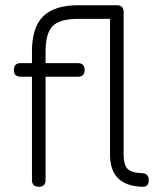

<svg xmlns="http://www.w3.org/2000/svg" viewBox="-20 -713 621 733"><path d="M59 -420Q33 -420 33 -446Q33 -472 59 -472H102V-516Q102 -608 144.5 -650.5Q187 -693 279 -693H426Q452 -693 452 -667V-123Q452 -84 467 -68.5Q482 -53 522 -52Q548 -51 548 -25Q548 2 522 0Q400 -4 400 -123V-641H279Q208 -641 181 -613.5Q154 -586 154 -516V-472H277Q303 -472 303 -446Q303 -420 277 -420H154V-26Q154 0 128 0Q102 0 102 -26V-420Z"/></svg>

Font: Jura
Style: Regular
Weight: 400
Designer: Daniel Johnson, Alexei Vanyashin
Foundry: Daniel Johnson
Version: Version 5.103